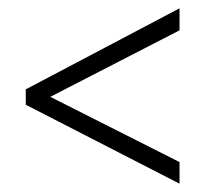

<svg xmlns="http://www.w3.org/2000/svg" viewBox="-20 -553 493 462"><path d="M42 -301V-338L412 -533V-480L101 -320L412 -163V-111Z"/></svg>

Font: Noto Sans Devanagari UI Condensed Light
Style: Regular
Weight: 300
Width: 3
Designer: Jelle Bosma - Monotype Design Team
Foundry: Monotype Imaging Inc.
Version: Version 2.004; ttfautohint (v1.8.4.7-5d5b)